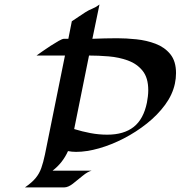

<svg xmlns="http://www.w3.org/2000/svg" viewBox="-20 -814 785 834"><path d="M275.4 -157.7Q252.4 -106.4 208.5 -72.8H378.4Q359.9 -67.9 338.6 -50Q317.4 -32.2 296.6 -16.1Q275.9 0 258.8 0H88.4Q118.7 -21 134.8 -40.5Q150.9 -60.1 159.4 -84.2Q168 -108.4 175.3 -143.1L262.2 -572.8H138.7Q146 -578.1 162.6 -589.8Q179.2 -601.6 198.7 -614.3Q218.3 -627 234.6 -636.2Q251 -645.5 257.8 -645.5H276.9L292 -721.7Q306.6 -731.4 321 -741Q335.4 -750.5 350.1 -760.3Q365.2 -770 381.6 -776.6Q397.9 -783.2 412.1 -794.4L381.3 -645.5Q408.2 -646.5 435.1 -647.2Q461.9 -647.9 488.8 -647.9Q527.8 -647.9 572.3 -643.3Q616.7 -638.7 656 -623.8Q695.3 -608.9 720 -578.4Q744.6 -547.9 744.6 -496.6Q744.6 -473.6 739.7 -450.7Q729.5 -402.8 697.3 -358.9Q665 -314.9 618.4 -277.8Q571.8 -240.7 518.1 -212.9Q464.4 -185.1 410.4 -169.7Q356.4 -154.3 310.5 -154.3Q291.5 -154.3 275.4 -157.7ZM302.2 -253.4Q336.9 -242.7 373 -235.8Q409.2 -229 445.8 -229Q518.1 -229 560.8 -262.7Q603.5 -296.4 618.2 -368.2Q620.6 -381.3 622.3 -395Q624 -408.7 624 -422.4Q624 -476.1 599.4 -506.6Q574.7 -537.1 535.6 -551.3Q496.6 -565.4 451.9 -569.1Q407.2 -572.8 366.7 -572.8Z"/></svg>

Font: Lugrasimo
Style: Regular
Weight: 400
Designer: The DocRepair Project, Astigmatic (AOETI)
Foundry: Google
Version: Version 1.001